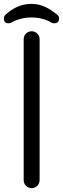

<svg xmlns="http://www.w3.org/2000/svg" viewBox="-32 -969 324 989"><path d="M90 -41C90 -18 108 0 131 0C154 0 172 -18 172 -41V-767C172 -790 154 -808 131 -808C108 -808 90 -790 90 -767ZM234 -852C238 -850 242 -849 247 -849C264 -849 272 -857 272 -874C272 -883 269 -889 262 -894C225 -923 186 -949 130 -949C74 -949 32 -925 -3 -894C-9 -888 -12 -881 -12 -874C-12 -857 -4 -849 13 -849C18 -849 22 -850 25 -852C57 -870 92 -879 130 -879C166 -879 203 -871 234 -852Z"/></svg>

Font: Fabada
Style: Regular
Weight: 400
Designer: deFharo
Foundry: deFharo.com
Version: Version 4.000 2011 initial release